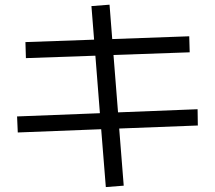

<svg xmlns="http://www.w3.org/2000/svg" viewBox="-20 -757 904 807"><path d="M405.3 -213.9 54.7 -200.2 51.8 -267.6 399.9 -281.2 380.9 -522.9 88.9 -512.7 86.9 -580.1 375.5 -590.3 364.3 -731.4 440.4 -737.3 451.7 -592.8 775.4 -604.5 777.3 -537.1 457 -525.9 476.1 -284.7 810.5 -297.9 811.5 -229.5 481 -216.8 500 23.4 424.8 29.3Z"/></svg>

Font: Pretendard GOV
Style: Regular
Weight: 400
Designer: Base glyphs from Inter by Rasmus Andersson; Hangeul glyphs from Noto Sans CJK(Source Han Sans) by Jang Soo-young and Kan
Foundry: Kil Hyung-jin
Version: Version 1.309